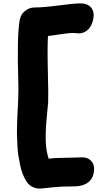

<svg xmlns="http://www.w3.org/2000/svg" viewBox="-20 -830 593 1129"><path d="M210.9 278.8Q189 278.8 168.2 267.6Q147.5 256.3 136.2 237.8Q124 218.8 114.3 194.8Q104.5 170.9 98.6 141.6Q92.8 112.3 88.4 87.4Q84 62.5 82.5 26.6Q81.1 -9.3 80.1 -31.5Q79.1 -53.7 80.3 -92Q81.5 -130.4 82 -145.5Q82.5 -160.6 84.7 -197.5Q86.9 -234.4 86.9 -238.8Q89.8 -302.2 86.9 -379.6Q84 -457 85.2 -558.6Q86.4 -660.2 96.2 -713.9Q102.1 -745.1 127 -765.6Q151.9 -786.1 184.1 -786.1Q235.4 -786.1 326.2 -798.1Q417 -810.1 454.1 -810.1Q491.2 -810.1 511 -790.8Q530.8 -771.5 530.8 -741.2Q530.8 -723.6 525.6 -705.6Q520.5 -687.5 510.3 -671.1Q500 -654.8 482.2 -644.3Q464.4 -633.8 441.9 -633.8Q437.5 -633.8 426.8 -635Q416 -636.2 409.2 -636.2Q379.4 -636.2 262.2 -618.2Q257.8 -550.3 261.5 -406.7Q265.1 -263.2 263.2 -229Q263.2 -228 255.1 -143.1Q247.1 -58.1 249 -0.2Q251 57.6 266.1 103Q302.2 98.1 355 98.1Q376.5 98.1 412.4 96.7Q448.2 95.2 463.9 95.2Q494.6 95.2 513.9 113.8Q533.2 132.3 533.2 162.1Q533.2 211.9 502.4 239Q471.7 266.1 411.1 266.1Q336.9 266.1 293 271Q282.2 272 253.4 275.4Q224.6 278.8 210.9 278.8Z"/></svg>

Font: Shantell Sans Irregular Bouncy
Style: Regular
Weight: 800
Designer: Stephen Nixon, Anya Danilova, Shantell Martin
Foundry: Arrow Type
Version: Version 1.006;[9816181b4]